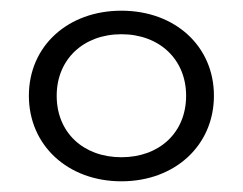

<svg xmlns="http://www.w3.org/2000/svg" viewBox="-20 -766 454 359"><path d="M207 -427C307 -427 380 -494 380 -587C380 -680 307 -746 207 -746C107 -746 34 -680 34 -587C34 -494 107 -427 207 -427ZM207 -472C136 -472 86 -518 86 -587C86 -655 136 -702 207 -702C278 -702 328 -655 328 -587C328 -518 278 -472 207 -472Z"/></svg>

Font: Montserrat Lite
Style: Regular
Weight: 400
Designer: Julieta Ulanovsky
Foundry: Julieta Ulanovsky
Version: Version 7.200;PS 007.200;hotconv 1.0.88;makeotf.lib2.5.64775